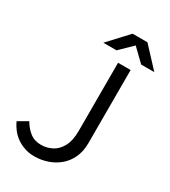

<svg xmlns="http://www.w3.org/2000/svg" viewBox="-215 -994 986 1112"><g transform="rotate(30 278.0 -438.0)"><path d="M197 12Q161 12 130.5 1.5Q100 -9 76 -26.5Q52 -44 35 -66.5Q18 -89 7 -113L71 -150Q92 -113 122.5 -89Q153 -65 198 -65Q234 -65 268.5 -82Q303 -99 325 -139Q347 -179 347 -244V-700H431V-211Q431 -156 411.5 -114Q392 -72 358.5 -44Q325 -16 283 -2Q241 12 197 12ZM468 -758 337 -885V-888H435L556 -758ZM215 -758 336 -888H434V-885L303 -758Z"/></g></svg>

Font: Figtree
Style: Regular
Weight: 400
Designer: Erik Kennedy
Foundry: Erik Kennedy
Version: Version 2.002